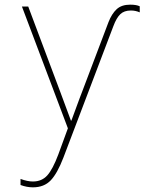

<svg xmlns="http://www.w3.org/2000/svg" viewBox="-20 -556 640 823"><path d="M68 237V211Q98 222 121 222Q159 222 182.5 196Q206 170 230 106L271 -6L74 -528H101L238 -163L284 -39H286Q291 -54 321 -134L334 -168L445 -461Q459 -497 480 -516.5Q501 -536 538 -536Q565 -536 579 -529V-503Q561 -511 541 -511Q512 -511 495.5 -495Q479 -479 466 -444L252 119Q226 187 197.5 217Q169 247 121 247Q95 247 68 237Z"/></svg>

Font: Noto Sans Mono UI Thin
Style: Regular
Weight: 250
Monospace: yes
Designer: Monotype Design team
Foundry: Monotype Imaging Inc.
Version: Version 1.000